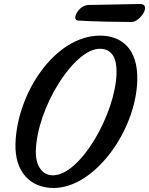

<svg xmlns="http://www.w3.org/2000/svg" viewBox="-20 -938 748 963"><path d="M57.6 -217.8C53.2 -75.7 132.3 4.9 249 4.9C454.6 4.9 661.6 -282.2 668.5 -534.7C672.9 -698.2 585.4 -759.3 481.9 -759.3C255.4 -759.3 65.4 -471.2 57.6 -217.8ZM159.7 -181.2C165.5 -398.4 351.1 -693.4 480 -693.4C545.4 -693.4 566.4 -641.1 564.5 -570.3C559.1 -368.7 384.3 -58.6 244.6 -58.6C193.4 -58.6 157.7 -105.5 159.7 -181.2ZM370.6 -835C435.5 -830.1 589.4 -827.6 640.1 -827.6C682.1 -827.6 744.1 -918.9 680.7 -918L423.8 -913.1C373.5 -912.1 336.9 -837.4 370.6 -835Z"/></svg>

Font: Courgette
Style: Regular
Weight: 400
Designer: Karolina Lach
Foundry: Karolina Lach
Version: Version 1.002